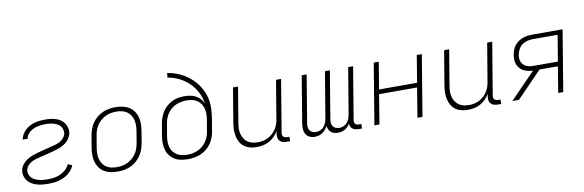

<svg xmlns="http://www.w3.org/2000/svg" viewBox="-51 -1169 4902 1612"><g transform="rotate(-10 2400.0 -363.5)"><path d="M257 8Q233 8 208.5 5.5Q184 3 161.5 -3.5Q139 -10 118.5 -22Q98 -34 84 -51.5Q70 -69 63.5 -92.5Q57 -116 61 -140Q65 -166 82 -188.5Q99 -211 122 -226Q145 -241 170.5 -250Q196 -259 221 -266Q246 -273 271.5 -279.5Q297 -286 323 -292L325 -293Q346 -298 367.5 -303.5Q389 -309 408.5 -319Q428 -329 443.5 -347Q459 -365 463 -386Q465 -403 460.5 -419.5Q456 -436 445.5 -448.5Q435 -461 420.5 -469Q406 -477 389.5 -481.5Q373 -486 356 -488Q339 -490 322 -490Q305 -490 288 -488.5Q271 -487 254 -483Q237 -479 220.5 -472Q204 -465 189.5 -454Q175 -443 165 -427.5Q155 -412 152 -395H110V-396Q114 -418 126 -438.5Q138 -459 155.5 -475Q173 -491 193.5 -501.5Q214 -512 236 -518Q258 -524 280.5 -526Q303 -528 325 -528Q348 -528 371 -525.5Q394 -523 415.5 -516Q437 -509 455 -496.5Q473 -484 485.5 -466Q498 -448 503.5 -426Q509 -404 505 -380Q501 -361 490 -342Q479 -323 463.5 -309Q448 -295 428.5 -285Q409 -275 390 -268Q371 -261 351 -255.5Q331 -250 311 -245Q291 -240 271.5 -235Q252 -230 231.5 -225.5Q211 -221 191 -215Q171 -209 153 -199Q135 -189 120.5 -172Q106 -155 103 -135Q100 -116 106.5 -99Q113 -82 125 -69.5Q137 -57 153.5 -49.5Q170 -42 187.5 -37.5Q205 -33 223.5 -31.5Q242 -30 261 -30Q288 -30 314.5 -34Q341 -38 367 -49.5Q393 -61 414.5 -81Q436 -101 447 -126L483 -111Q475 -90 460 -71.5Q445 -53 426.5 -39Q408 -25 387 -16Q366 -7 344.5 -1.5Q323 4 301 6Q279 8 257 8Z M849 8Q818 8 789 2Q760 -4 736 -18.5Q712 -33 695.5 -56Q679 -79 671 -107Q663 -135 663 -165Q663 -195 668 -226L685 -326Q689 -353 698.5 -380Q708 -407 724.5 -431.5Q741 -456 764.5 -475.5Q788 -495 814.5 -507Q841 -519 869 -523.5Q897 -528 924 -528Q955 -528 984 -522Q1013 -516 1037 -501.5Q1061 -487 1078 -464Q1095 -441 1102.5 -413Q1110 -385 1110.5 -355Q1111 -325 1105 -294L1089 -194Q1084 -167 1074.5 -140Q1065 -113 1048.5 -88.5Q1032 -64 1009 -44.5Q986 -25 959.5 -13Q933 -1 904.5 3.5Q876 8 849 8ZM850 -30Q872 -30 895.5 -34Q919 -38 940.5 -48.5Q962 -59 981.5 -75.5Q1001 -92 1014.5 -112.5Q1028 -133 1035.5 -155.5Q1043 -178 1047 -201L1064 -301Q1068 -325 1068 -349Q1068 -373 1062.5 -395Q1057 -417 1044.5 -436Q1032 -455 1013 -467.5Q994 -480 971.5 -485Q949 -490 924 -490Q902 -490 878.5 -486Q855 -482 833 -471.5Q811 -461 792 -444.5Q773 -428 759.5 -407.5Q746 -387 738 -364.5Q730 -342 727 -319L710 -219Q706 -195 705.5 -171Q705 -147 711 -125Q717 -103 729 -84Q741 -65 760 -52.5Q779 -40 802 -35Q825 -30 850 -30Z M1449 8Q1419 8 1390 2.5Q1361 -3 1337 -17.5Q1313 -32 1295.5 -54.5Q1278 -77 1270.5 -104.5Q1263 -132 1262.5 -162Q1262 -192 1267 -222L1284 -320Q1288 -346 1297 -372Q1306 -398 1321 -422Q1336 -446 1357.5 -465Q1379 -484 1404 -496.5Q1429 -509 1456 -513.5Q1483 -518 1509 -518Q1535 -518 1560 -513.5Q1585 -509 1606.5 -497.5Q1628 -486 1644 -468Q1660 -450 1669 -427Q1662 -480 1638.5 -525.5Q1615 -571 1578.5 -606.5Q1542 -642 1496 -665Q1450 -688 1397 -697L1402 -735Q1441 -729 1477 -716Q1513 -703 1545 -683.5Q1577 -664 1604 -639Q1631 -614 1652.5 -584Q1674 -554 1689 -519Q1704 -484 1710 -446.5Q1716 -409 1713.5 -369Q1711 -329 1705 -289L1688 -190Q1684 -163 1674.5 -136.5Q1665 -110 1648.5 -86Q1632 -62 1608.5 -43Q1585 -24 1558.5 -12.5Q1532 -1 1504 3.5Q1476 8 1449 8ZM1450 -30Q1472 -30 1495 -34Q1518 -38 1540 -48Q1562 -58 1581 -74Q1600 -90 1613.5 -110Q1627 -130 1635 -152Q1643 -174 1646 -197L1662 -291Q1666 -315 1666.5 -339Q1667 -363 1661 -385.5Q1655 -408 1642.5 -426.5Q1630 -445 1611.5 -457.5Q1593 -470 1569.5 -475Q1546 -480 1522 -480Q1500 -480 1477 -476Q1454 -472 1432 -462.5Q1410 -453 1391 -437Q1372 -421 1358.5 -401Q1345 -381 1337 -358.5Q1329 -336 1326 -314L1309 -215Q1305 -192 1305 -168Q1305 -144 1310.5 -122Q1316 -100 1329 -82Q1342 -64 1361 -52Q1380 -40 1403 -35Q1426 -30 1450 -30Z M2036 8Q2007 8 1980 1.5Q1953 -5 1931 -21Q1909 -37 1895.5 -60.5Q1882 -84 1876 -111.5Q1870 -139 1870.5 -168Q1871 -197 1876 -226L1925 -520H1968L1918 -219Q1914 -196 1913 -172.5Q1912 -149 1917.5 -127Q1923 -105 1934.5 -86Q1946 -67 1964 -54Q1982 -41 2004 -35.5Q2026 -30 2050 -30Q2072 -30 2094 -34Q2116 -38 2137 -48.5Q2158 -59 2176.5 -75.5Q2195 -92 2207.5 -111.5Q2220 -131 2227.5 -153Q2235 -175 2238 -197L2292 -520H2335L2261 -74Q2259 -65 2260.5 -56.5Q2262 -48 2267.5 -42Q2273 -36 2281 -33Q2289 -30 2298 -30H2319V8H2291Q2274 8 2258 3.5Q2242 -1 2231.5 -12.5Q2221 -24 2218 -40.5Q2215 -57 2218 -74L2222 -96Q2207 -71 2187 -50.5Q2167 -30 2142 -16.5Q2117 -3 2090 2.5Q2063 8 2036 8Z M2530 8Q2506 8 2485.5 -2Q2465 -12 2454 -31.5Q2443 -51 2442 -75Q2441 -99 2445 -123L2511 -520H2553L2486 -116Q2483 -100 2484.5 -83.5Q2486 -67 2494.5 -54.5Q2503 -42 2518 -36Q2533 -30 2549 -30Q2567 -30 2585 -38Q2603 -46 2615.5 -61Q2628 -76 2634.5 -94Q2641 -112 2644 -130L2709 -520H2751L2684 -116Q2681 -100 2682.5 -83.5Q2684 -67 2692.5 -54.5Q2701 -42 2716 -36Q2731 -30 2747 -30Q2765 -30 2783 -38Q2801 -46 2813.5 -61Q2826 -76 2832.5 -94Q2839 -112 2842 -130L2907 -520H2949L2875 -74Q2873 -65 2874.5 -56.5Q2876 -48 2881.5 -41.5Q2887 -35 2895 -32.5Q2903 -30 2912 -30H2933L2932 8H2905Q2891 8 2877.5 5Q2864 2 2853.5 -5.5Q2843 -13 2837.5 -25Q2832 -37 2831 -51Q2823 -37 2811.5 -25.5Q2800 -14 2787 -6.5Q2774 1 2758.5 4.5Q2743 8 2728 8Q2711 8 2695.5 3.5Q2680 -1 2668.5 -11Q2657 -21 2650 -35.5Q2643 -50 2641 -66Q2634 -50 2622.5 -35.5Q2611 -21 2596 -11Q2581 -1 2564 3.5Q2547 8 2530 8Z M3039 0 3125 -520H3168L3130 -290H3454L3492 -520H3535L3449 0H3406L3447 -251H3123L3082 0Z M3836 8Q3807 8 3780 1.5Q3753 -5 3731 -21Q3709 -37 3695.5 -60.5Q3682 -84 3676 -111.5Q3670 -139 3670.5 -168Q3671 -197 3676 -226L3725 -520H3768L3718 -219Q3714 -196 3713 -172.5Q3712 -149 3717.5 -127Q3723 -105 3734.5 -86Q3746 -67 3764 -54Q3782 -41 3804 -35.5Q3826 -30 3850 -30Q3872 -30 3894 -34Q3916 -38 3937 -48.5Q3958 -59 3976.5 -75.5Q3995 -92 4007.5 -111.5Q4020 -131 4027.5 -153Q4035 -175 4038 -197L4092 -520H4135L4061 -74Q4059 -65 4060.5 -56.5Q4062 -48 4067.5 -42Q4073 -36 4081 -33Q4089 -30 4098 -30H4119V8H4091Q4074 8 4058 3.5Q4042 -1 4031.5 -12.5Q4021 -24 4018 -40.5Q4015 -57 4018 -74L4022 -96Q4007 -71 3987 -50.5Q3967 -30 3942 -16.5Q3917 -3 3890 2.5Q3863 8 3836 8Z M4271 0H4215L4430 -221Q4408 -222 4388 -226.5Q4368 -231 4350 -240.5Q4332 -250 4319 -265Q4306 -280 4298.5 -299Q4291 -318 4290.5 -339Q4290 -360 4294 -382Q4297 -402 4304.5 -421.5Q4312 -441 4325.5 -458Q4339 -475 4357 -487.5Q4375 -500 4395 -507.5Q4415 -515 4435.5 -517.5Q4456 -520 4476 -520H4735L4649 0H4606L4642 -221H4486ZM4649 -260 4686 -482H4476Q4453 -482 4429 -476.5Q4405 -471 4384.5 -456.5Q4364 -442 4352 -420Q4340 -398 4336 -375Q4333 -359 4333.5 -343.5Q4334 -328 4339.5 -314Q4345 -300 4355.5 -289Q4366 -278 4379.5 -271.5Q4393 -265 4408.5 -262.5Q4424 -260 4440 -260Z"/></g></svg>

Font: Iosevka Extralight Extended
Style: Italic
Weight: 200
Width: 7
Italic angle: -9°
Monospace: yes
Designer: Belleve Invis
Foundry: Belleve Invis
Version: Version 32.5.0; ttfautohint (v1.8.4)